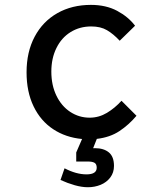

<svg xmlns="http://www.w3.org/2000/svg" viewBox="-20 -578 640 806"><path d="M234 177.5 251 128.5Q300 154 343 154Q386 154 386 126Q386 111 377 105.5Q368 100 348 100H300V62L324.5 5.5Q255.5 -1 203 -35.8Q150.5 -70.5 121 -131.5Q91.5 -192.5 91.5 -274.5Q91.5 -360 125.5 -424Q159.5 -488 220.8 -522.8Q282 -557.5 361.5 -557.5Q425 -557.5 471.8 -532.5Q518.5 -507.5 547 -470L482.5 -407Q456 -435.5 429.2 -451.2Q402.5 -467 363 -467Q314.5 -467 276.2 -443.2Q238 -419.5 216.8 -376.2Q195.5 -333 195.5 -277.5Q195.5 -220.5 216.8 -176.5Q238 -132.5 275 -108.2Q312 -84 356.5 -84Q395 -84 428.8 -104.2Q462.5 -124.5 490 -155L553 -92Q521 -54 481.5 -27.8Q442 -1.5 386.5 5L371 44H378.5Q415.5 44 437 61.8Q458.5 79.5 458.5 118.5Q458.5 146.5 443 167Q427.5 187.5 402.5 197.8Q377.5 208 349 208Q323.5 208 293.5 199.5Q263.5 191 234 177.5Z"/></svg>

Font: JuliaMono Medium
Style: Regular
Weight: 500
Monospace: yes
Designer: cormullion
Foundry: corm
Version: Version 0.054; ttfautohint (v1.8.4)